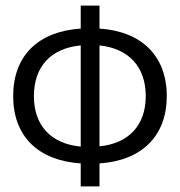

<svg xmlns="http://www.w3.org/2000/svg" viewBox="-20 -602 642 685"><path d="M335 63V-19C486 -29 575 -117 575 -259C575 -402 486 -490 335 -500V-582H268V-500C116 -490 27 -403 27 -259C27 -116 116 -29 268 -19V63ZM101 -259C101 -365 162 -430 268 -440V-79C162 -89 101 -154 101 -259ZM335 -80V-440C439 -429 500 -364 500 -259C500 -155 439 -90 335 -80Z"/></svg>

Font: Non Bureau Light
Style: Regular
Weight: 300
Designer: Jona Saucedo
Foundry: Non Foundry
Version: Version 1.000;FEAKit 1.0